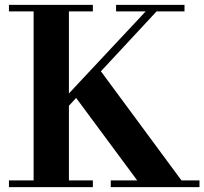

<svg xmlns="http://www.w3.org/2000/svg" viewBox="-20 -774 845 794"><path d="M17 0V-28H119V-727H17V-754H364V-727H265V-28H364V0ZM438 0V-28H805V0ZM557 -15 283 -385 393 -485 740 -15ZM242 -312V-363L591 -736H636ZM460 -727V-754H743V-727Z"/></svg>

Font: Libre Bodoni Medium
Style: Regular
Weight: 500
Designer: Pablo Impallari, Rodrigo Fuenzalida
Foundry: Impallari Type
Version: Version 2.005;gftools[0.9.23]